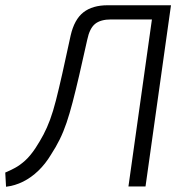

<svg xmlns="http://www.w3.org/2000/svg" viewBox="-44 -710 708 731"><path d="M593 -690 586 -636H379Q339 -636 318 -619Q297 -602 288 -558Q271 -481 257.5 -423Q244 -365 232.5 -321Q221 -277 209.5 -243Q198 -209 183.5 -179.5Q169 -150 150 -121Q129 -86 102 -60Q75 -34 44 -18.5Q13 -3 -21 1L-24 -53Q-5 -61 13.5 -71Q32 -81 51.5 -98.5Q71 -116 91 -146Q108 -172 121.5 -197.5Q135 -223 146.5 -254Q158 -285 169 -328Q180 -371 193.5 -431Q207 -491 225 -575Q239 -636 273.5 -663Q308 -690 366 -690ZM607 -690 510 0H445L542 -690Z"/></svg>

Font: Exo 2 Light
Style: Italic
Weight: 300
Italic angle: -8°
Designer: Natanael Gama
Foundry: Natanael Gama
Version: Version 2.010